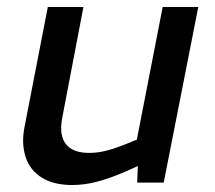

<svg xmlns="http://www.w3.org/2000/svg" viewBox="-20 -523 615 550"><path d="M187 7Q134 7 100 -14Q66 -35 53.5 -73Q41 -111 50 -158L117 -503H219L158 -184Q149 -135 169 -110Q189 -85 235 -85Q258 -85 281 -90.5Q304 -96 330 -106L372 -123L446 -503H548L449 0H373L376 -78L394 -56L336 -30Q294 -12 258 -2.5Q222 7 187 7Z"/></svg>

Font: REM
Style: Italic
Weight: 400
Italic angle: -11°
Designer: Octavio Pardo
Foundry: Ashler Design
Version: Version 1.005;gftools[0.9.28]